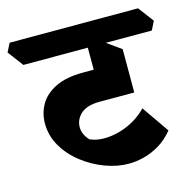

<svg xmlns="http://www.w3.org/2000/svg" viewBox="-158 -757 899 894"><g transform="rotate(-15 292.0 -310.0)"><path d="M356.5 33.5Q301 33.5 243.1 12Q185.2 -9.5 135.9 -47.8Q86.5 -86 56.4 -137.4Q26.2 -188.8 26.2 -248.5Q26.2 -297.2 50.1 -339Q74 -380.8 125.5 -406.2Q177 -431.8 259.8 -431.8H381.8L465.5 -280.5H298.8Q236.8 -280.5 207.5 -253.6Q178.2 -226.8 178.2 -189.5Q178.2 -171.5 185.5 -155.5Q192.8 -139.5 206.2 -124.5Q235.5 -111 272.4 -110.4Q309.2 -109.8 348.1 -120.4Q387 -131 422 -151.4Q457 -171.8 482.8 -199.5L573.5 -68.5Q541.5 -29.5 503.4 -7.1Q465.2 15.2 427.1 24.4Q389 33.5 356.5 33.5ZM465.5 -280.8 310.5 -322.5V-589.8L361 -563.8L465.5 -489.5ZM0 -538 -56.2 -612.8 -35.2 -654.5H583.8L640 -579.8L619 -538Z"/></g></svg>

Font: Eczar
Style: Regular
Weight: 400
Designer: Vaibhav Singh
Foundry: Rosetta Type Foundry
Version: Version 2.000